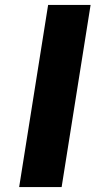

<svg xmlns="http://www.w3.org/2000/svg" viewBox="-20 -762 389 782"><path d="M58 0 176 -742H349L231 0Z"/></svg>

Font: Exo Thin ExtraBold
Style: Italic
Weight: 800
Italic angle: -9°
Version: Version 2.000